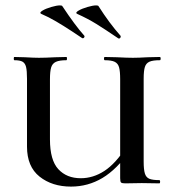

<svg xmlns="http://www.w3.org/2000/svg" viewBox="-20 -679 645 711"><path d="M368 -456Q365 -456 365 -462Q365 -468 368 -468L413 -467Q451 -465 472 -465Q493 -465 527 -467L572 -468Q575 -468 575 -462Q575 -456 572 -456Q546 -456 533.5 -450.5Q521 -445 516.5 -431Q512 -417 512 -387V-81Q512 -51 516.5 -36.5Q521 -22 533 -17Q545 -12 570 -12Q573 -12 573 -6Q573 0 570 0L505 -1L444 0Q432 0 428.5 -3Q425 -6 425 -19V-385Q425 -415 421 -429.5Q417 -444 405 -450Q393 -456 368 -456ZM243 12Q173 12 126.5 -25Q80 -62 80 -136V-387Q80 -417 76.5 -431Q73 -445 63.5 -450.5Q54 -456 33 -456Q31 -456 31 -462Q31 -468 33 -468L72 -467Q106 -465 124 -465Q147 -465 185 -467L226 -468Q228 -468 228 -462Q228 -456 226 -456Q200 -456 187 -450Q174 -444 169.5 -429.5Q165 -415 165 -385V-163Q165 -86 196 -52.5Q227 -19 279 -19Q325 -19 366.5 -46Q408 -73 448 -135L462 -122Q413 -52 359.5 -20Q306 12 243 12ZM265 -628Q258 -632 270.5 -639.5Q283 -647 303.5 -653Q324 -659 336 -659Q344 -659 345 -656Q385 -593 426 -547Q427 -546 427 -543Q427 -540 424 -537.5Q421 -535 418 -537Q368 -571 336.5 -590.5Q305 -610 265 -628ZM132 -628Q125 -632 137 -639.5Q149 -647 169.5 -653Q190 -659 202 -659Q210 -659 211 -656Q258 -585 292 -547Q293 -546 293 -544Q293 -541 290 -538.5Q287 -536 284 -538Q277 -543 246.5 -563Q216 -583 188 -599.5Q160 -616 132 -628Z"/></svg>

Font: Cormorant Unicase SemiBold
Style: Regular
Weight: 600
Designer: Christian Thalmann (Catharsis Fonts)
Foundry: Catharsis Fonts
Version: Version 4.000